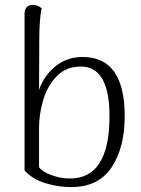

<svg xmlns="http://www.w3.org/2000/svg" viewBox="-20 -749 576 782"><path d="M80 -55V-694Q80 -711 89 -720Q98 -729 113 -729Q134 -729 150 -715Q145 -697 142.5 -660.5Q140 -624 140 -595L139 -383Q159 -441 206 -479Q253 -517 316 -517Q488 -517 488 -276Q488 -148 434.5 -67.5Q381 13 270 13Q217 13 164.5 -3Q112 -19 80 -55ZM426 -276Q426 -478 309 -478Q249 -478 211 -438.5Q173 -399 156 -341.5Q139 -284 139 -228V-68Q153 -49 190 -35.5Q227 -22 265 -22Q426 -22 426 -276Z"/></svg>

Font: Arima Madurai Light
Style: Regular
Weight: 300
Designer: Joana Correia and Natanael Gama
Foundry: NDISCOVER
Version: Version 1.019